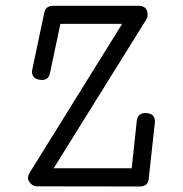

<svg xmlns="http://www.w3.org/2000/svg" viewBox="-20 -638 642 674"><path d="M155.8 -382.8Q150.9 -357.4 128.4 -357.4Q110.4 -357.4 101.3 -365Q92.3 -372.6 92.3 -385.3Q92.3 -390.6 93.8 -396.5L135.3 -592.8Q140.1 -617.7 166.5 -617.7H466.3Q498 -617.7 498 -585.9Q498.5 -580.1 496.6 -575.7Q494.6 -571.3 492.2 -567.4L168.5 -47.4H442.4L460 -212.4Q462.9 -241.2 490.7 -241.2Q507.3 -241.2 515.6 -233.2Q523.9 -225.1 523.9 -211.4Q523.9 -210 523.7 -208.5Q523.4 -207 523.4 -205.6L502.4 -13.7Q501.5 16.6 470.7 16.6L111.3 16.1H109.4Q102.5 16.1 96.9 13.2Q91.3 10.3 87.2 5.9Q83 1.5 80.6 -3.7Q78.1 -8.8 78.1 -13.2Q78.6 -17.6 79.8 -22.2Q81.1 -26.9 84.5 -32.2L408.7 -554.2H191.9Z"/></svg>

Font: Erica Type
Style: Regular
Weight: 400
Designer: Peter Wiegel
Foundry: Peter Wiegel
Version: Version 1.000 2010 initial release